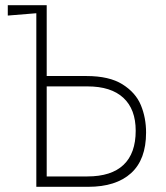

<svg xmlns="http://www.w3.org/2000/svg" viewBox="-20 -720 640 740"><path d="M503 -216Q503 -299 455.5 -343Q408 -387 317 -387H160V-40H317Q409 -40 456 -84.5Q503 -129 503 -216ZM320 0H120V-700H160V-427H313Q401 -427 452 -395Q503 -363 523 -314.5Q543 -266 543 -209Q543 -105 485 -52.5Q427 0 320 0ZM10 -700H120L130 -684L120 -669L10 -660Z"/></svg>

Font: Fliege Mono Thin
Style: Regular
Weight: 100
Version: Version 0.020;Glyphs 3.3 (3306)